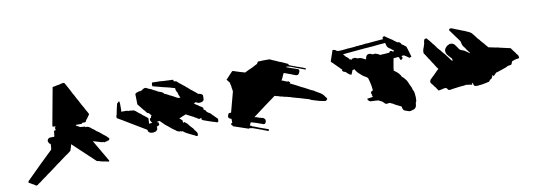

<svg xmlns="http://www.w3.org/2000/svg" viewBox="-52 -852 3401 1225"><g transform="rotate(-10 1649.0 -239.5)"><path d="M610.4 -138.7 612.3 -140.6 614.3 -144.5 611.3 -150.4Q608.4 -154.3 599.6 -162.1L596.7 -165L594.7 -166L591.8 -168.9L589.8 -169.9L585.9 -173.8L584 -174.8Q584 -175.8 583 -175.8Q582 -175.8 581.1 -176.8L580.1 -177.7L579.1 -178.7Q566.4 -189.5 561.5 -193.4L559.6 -195.3Q558.6 -195.3 557.6 -196.3Q556.6 -197.3 555.7 -198.2Q553.7 -200.2 550.8 -201.2Q548.8 -203.1 548.8 -203.1Q543.9 -204.1 533.2 -214.8Q531.2 -215.8 526.4 -220.7Q522.5 -222.7 520.5 -224.6L518.6 -225.6Q506.8 -234.4 502 -239.3L498 -241.2Q496.1 -241.2 495.1 -242.2Q494.1 -242.2 493.2 -243.2Q486.3 -247.1 477.5 -244.1L474.6 -247.1Q473.6 -248 473.6 -249H466.8L443.4 -251Q422.9 -262.7 417 -265.6L420.9 -269.5H456.1L461.9 -275.4H480.5L484.4 -279.3L485.4 -281.2Q486.3 -285.2 491.2 -291L492.2 -293L495.1 -295.9L497.1 -297.9Q498 -298.8 498 -299.8Q499 -300.8 501 -303.7Q502 -304.7 502 -305.7Q502 -306.6 502.9 -306.6L504.9 -308.6L505.9 -310.5L506.8 -312.5Q507.8 -312.5 507.8 -313.5Q507.8 -314.5 508.8 -315.4L509.8 -316.4L511.7 -318.4L512.7 -320.3Q513.7 -320.3 513.7 -321.3Q513.7 -322.3 512.7 -323.2Q511.7 -324.2 511.7 -326.2L509.8 -330.1L508.8 -332L507.8 -334L506.8 -335.9L505.9 -337.9L504.9 -338.9Q504.9 -340.8 498 -350.6L491.2 -364.3Q489.3 -366.2 485.4 -375L484.4 -376Q484.4 -377 483.4 -377.9Q482.4 -380.9 480.5 -382.8Q477.5 -386.7 477.5 -387.7Q462.9 -418 460.9 -419.9Q449.2 -438.5 442.4 -454.1Q431.6 -470.7 419.9 -496.1Q404.3 -525.4 393.6 -543.9Q392.6 -544.9 391.6 -544.9Q390.6 -544.9 390.6 -545.9Q389.6 -546.9 384.8 -546.9H381.8Q377 -544.9 367.2 -543.9Q360.4 -540 344.7 -539.1Q327.1 -534.2 314.5 -533.2Q288.1 -393.6 270.5 -293.9V-283.2H288.1V-277.3Q287.1 -276.4 283.2 -276.4Q285.2 -264.6 286.1 -258.8Q280.3 -258.8 279.3 -257.8Q273.4 -255.9 273.4 -251V-241.2Q273.4 -237.3 272.5 -236.3Q271.5 -235.4 271.5 -231.4V-225.6L270.5 -221.7Q270.5 -219.7 269.5 -218.8Q238.3 -218.8 237.3 -217.8Q231.4 -214.8 227.5 -210.9Q227.5 -208 226.6 -207Q224.6 -203.1 223.6 -201.2Q223.6 -195.3 229.5 -183.6Q236.3 -179.7 239.3 -176.8Q238.3 -150.4 236.3 -141.6Q159.2 -68.4 64.5 26.4Q59.6 29.3 58.6 33.2V34.2Q57.6 35.2 57.6 36.1Q57.6 37.1 56.6 38.1Q56.6 42 61.5 43.9Q62.5 44.9 67.4 46.9L73.2 50.8Q75.2 50.8 76.2 51.8L78.1 53.7L80.1 54.7Q84 56.6 85.9 57.6L88.9 58.6L90.8 60.5Q91.8 60.5 91.8 61.5L93.8 62.5L99.6 66.4Q101.6 68.4 104.5 68.4Q111.3 68.4 120.1 59.6Q121.1 59.6 123 57.6L128.9 53.7Q129.9 53.7 131.8 51.8Q132.8 50.8 133.8 50.8Q134.8 50.8 134.8 49.8L149.4 38.1L151.4 37.1L154.3 34.2Q158.2 33.2 160.2 31.2L163.1 28.3Q164.1 27.3 171.9 22.5L173.8 21.5L177.7 17.6Q178.7 16.6 182.6 14.6L185.5 11.7L187.5 9.8Q189.5 8.8 193.4 6.3Q197.3 3.9 201.2 1Q215.8 -8.8 243.2 -30.3Q246.1 -33.2 252 -37.1Q252.9 -38.1 255.9 -40Q257.8 -42 259.8 -43Q263.7 -45.9 269.5 -49.8Q271.5 -50.8 274.9 -53.2Q278.3 -55.7 283.2 -59.6Q288.1 -63.5 292 -66.4Q302.7 -74.2 324.2 -89.8Q331.1 -93.8 336.9 -98.1Q342.8 -102.5 348.1 -106.9Q353.5 -111.3 355.5 -112.3Q356.4 -119.1 358.4 -122.1Q366.2 -144.5 367.2 -153.3Q474.6 -52.7 510.7 -18.6Q516.6 -18.6 518.6 -17.6Q519.5 -16.6 522.5 -16.6Q523.4 -15.6 525.4 -15.6L531.2 -13.7Q545.9 -8.8 558.6 -7.8Q584 -2 585.9 -2Q587.9 -5.9 588.9 -7.8L506.8 -148.4L565.4 -130.9Q569.3 -130.9 570.3 -131.8Q571.3 -132.8 572.3 -132.8L574.2 -130.9L575.2 -128.9Q576.2 -128.9 576.2 -127.9L584 -129.9Q586.9 -129.9 587.9 -130.9Q590.8 -130.9 591.8 -131.8Q592.8 -132.8 601.6 -132.8Q601.6 -134.8 600.6 -135.7Q599.6 -136.7 599.6 -137.7Q606.4 -135.7 607.4 -134.8L609.4 -136.7Z M944.3 -451.2Q942.4 -448.2 941.4 -439.5Q940.4 -429.7 943.4 -426.8L1010.7 -409.2Q1043.9 -402.3 1078.1 -391.6V-392.6Q1080.1 -390.6 1083 -389.6Q1083 -378.9 1085.9 -372.1L1086.9 -370.1Q1088.9 -368.2 1089.8 -365.2Q1090.8 -365.2 1090.8 -363.3L1091.8 -362.3Q1091.8 -360.4 1092.8 -359.4Q1092.8 -358.4 1093.8 -357.4Q1096.7 -340.8 1100.6 -336.9Q1100.6 -335 1101.6 -334Q1102.5 -333 1102.5 -331.1Q1104.5 -327.1 1105.5 -324.2Q1094.7 -324.2 1086.9 -327.1Q1085.9 -327.1 1085 -328.1L1083 -329.1Q1083 -330.1 1082 -330.1Q1080.1 -330.1 1079.1 -331.1Q1073.2 -334 1071.3 -335.9L1063.5 -339.8Q1061.5 -340.8 1059.6 -342.3Q1057.6 -343.8 1056.6 -343.8L1048.8 -347.7Q1047.9 -347.7 1046.9 -348.6Q1045.9 -349.6 1043.9 -349.6L1040 -351.6L1038.1 -352.5Q1037.1 -353.5 1033.2 -355.5Q1032.2 -355.5 1029.8 -357.4Q1027.3 -359.4 1025.4 -359.4Q1018.6 -363.3 1013.7 -365.2Q1008.8 -366.2 1006.8 -368.2Q1005.9 -374 995.1 -378.9L991.2 -380.9Q989.3 -380.9 988.3 -381.8Q987.3 -381.8 986.3 -382.8Q980.5 -383.8 978.5 -385.7Q971.7 -386.7 965.8 -391.6L963.9 -393.6Q962.9 -393.6 961.4 -394Q960 -394.5 959 -395.5Q953.1 -397.5 952.1 -399.4Q945.3 -400.4 939.5 -405.3Q938.5 -406.2 938.5 -406.2Q936.5 -406.2 936.5 -407.2Q936.5 -408.2 935.5 -408.2Q934.6 -408.2 933.6 -409.2L924.8 -412.1L917 -416Q912.1 -417 910.2 -418.9Q899.4 -422.9 897.5 -424.8Q893.6 -425.8 885.7 -422.9Q884.8 -422.9 883.8 -421.9Q882.8 -421.9 881.8 -420.9L879.9 -419.9Q877.9 -419.9 877 -418.9Q876 -418.9 875 -418V-414.1H871.1L867.2 -412.1Q864.3 -412.1 863.3 -411.1Q862.3 -410.2 861.3 -410.2Q859.4 -410.2 859.4 -409.2Q854.5 -411.1 848.6 -409.2Q847.7 -408.2 839.8 -405.3Q837.9 -405.3 836.9 -406.2L833 -402.3L831.1 -401.4Q828.1 -400.4 826.2 -396.5Q827.1 -395.5 827.1 -362.3Q827.1 -330.1 828.1 -329.1Q829.1 -328.1 836.9 -318.4Q842.8 -310.5 845.7 -307.6L846.7 -306.6Q847.7 -305.7 849.6 -302.7Q850.6 -302.7 850.6 -300.8L851.6 -299.8L855.5 -295.9Q856.4 -294.9 856.4 -293.9Q856.4 -293 857.4 -293L858.4 -291L865.2 -284.2L869.1 -280.3Q870.1 -279.3 870.1 -278.3Q870.1 -277.3 871.1 -277.3L872.1 -275.4L873 -273.4Q874 -273.4 874 -272.5L876 -270.5L878.9 -267.6Q879.9 -266.6 879.9 -264.6H883.8Q884.8 -263.7 887.7 -263.7L889.6 -261.7L891.6 -260.7Q891.6 -259.8 892.6 -259.8Q893.6 -256.8 895.5 -254.9L904.3 -246.1L903.3 -243.2L901.4 -241.2Q901.4 -240.2 900.4 -239.3L899.4 -238.3Q898.4 -234.4 899.4 -230.5Q893.6 -231.4 890.6 -225.6Q888.7 -220.7 890.6 -212.9L891.6 -211.9Q891.6 -210.9 892.6 -210Q894.5 -206.1 895.5 -205.1Q899.4 -201.2 900.4 -198.2L901.4 -197.3Q897.5 -198.2 878.9 -195.3Q878.9 -197.3 879.9 -198.2Q879.9 -203.1 880.9 -204.1V-211.9Q881.8 -212.9 881.8 -231.4Q881.8 -230.5 880.9 -230.5L879.9 -231.4Q879.9 -232.4 878.9 -233.4L877.9 -234.4Q876 -236.3 874 -237.3L872.1 -239.3L870.1 -240.2L865.2 -245.1Q862.3 -246.1 860.4 -248L858.4 -250L856.4 -251L854.5 -252.9L852.5 -253.9L849.6 -256.8L847.7 -257.8Q845.7 -259.8 843.8 -261.7L840.8 -264.6Q838.9 -265.6 835.9 -268.6Q830.1 -271.5 829.1 -272.5L828.1 -273.4Q827.1 -273.4 826.2 -274.4Q825.2 -275.4 825.2 -276.4Q825.2 -277.3 824.2 -277.3Q823.2 -277.3 822.3 -278.3L820.3 -280.3L818.4 -282.2Q817.4 -283.2 816.4 -283.2L811.5 -288.1Q809.6 -289.1 807.6 -291L799.8 -294.9L797.9 -296.9H787.1Q785.2 -296.9 784.2 -297.9Q780.3 -297.9 779.3 -298.8H773.4Q763.7 -299.8 761.7 -297.9V-299.8L756.8 -300.8Q755.9 -301.8 752 -301.8H739.3H727.5Q721.7 -301.8 720.7 -300.8L719.7 -301.8Q718.8 -302.7 718.8 -307.6Q719.7 -308.6 719.7 -316.4V-342.8Q720.7 -351.6 717.8 -367.2V-368.2H710.9Q709 -363.3 706.1 -361.3Q704.1 -361.3 701.2 -357.4Q699.2 -345.7 695.3 -333L689.5 -305.7Q688.5 -303.7 688.5 -299.8Q688.5 -295.9 687.5 -293.9Q686.5 -288.1 684.6 -285.2V-282.2H682.6V-266.6Q704.1 -254.9 779.3 -209Q811.5 -190.4 844.7 -169.9L862.3 -159.2Q863.3 -158.2 863.3 -155.3Q863.3 -152.3 864.3 -151.4Q865.2 -145.5 871.1 -141.6Q874 -138.7 881.8 -136.7Q898.4 -134.8 899.4 -135.7L902.3 -136.7Q903.3 -137.7 906.2 -137.7Q907.2 -138.7 910.2 -138.7Q913.1 -138.7 914.1 -139.6Q919.9 -143.6 924.8 -151.4Q927.7 -158.2 924.8 -168L932.6 -171.9L934.6 -172.9Q935.5 -173.8 937.5 -173.8L941.4 -175.8Q944.3 -180.7 941.4 -189.5Q940.4 -197.3 932.6 -195.3L931.6 -197.3L929.7 -199.2Q939.5 -198.2 946.3 -202.1Q951.2 -200.2 959 -191.4L972.7 -177.7Q979.5 -169.9 990.2 -163.1L1001 -154.3Q1015.6 -140.6 1030.3 -130.9Q1033.2 -128.9 1039.1 -125Q1040 -125 1040 -124L1042 -123L1043.9 -121.1L1046.9 -118.2Q1063.5 -110.4 1068.4 -114.3Q1073.2 -109.4 1082 -111.3Q1098.6 -97.7 1112.3 -91.8L1145.5 -75.2Q1146.5 -74.2 1148.4 -74.2Q1150.4 -74.2 1151.4 -73.2Q1155.3 -71.3 1156.2 -70.3L1158.2 -68.4Q1163.1 -65.4 1168 -65.4Q1171.9 -65.4 1172.9 -66.4Q1177.7 -83 1169.9 -90.8Q1168.9 -93.8 1164.1 -99.6L1159.2 -104.5L1157.2 -107.4Q1155.3 -115.2 1140.6 -128.9Q1130.9 -138.7 1123 -150.4L1119.1 -154.3L1116.2 -157.2L1114.3 -158.2L1112.3 -160.2L1110.4 -161.1Q1110.4 -162.1 1109.4 -162.1L1104.5 -167Q1103.5 -166 1101.6 -166Q1099.6 -166 1098.6 -165Q1094.7 -165 1093.8 -164.1V-170.9Q1093.8 -176.8 1094.7 -177.7L1085.9 -186.5L1082 -190.4Q1079.1 -191.4 1077.1 -193.4L1076.2 -195.3Q1090.8 -201.2 1098.6 -205.1Q1099.6 -205.1 1111.3 -210Q1119.1 -212.9 1120.1 -213.9Q1143.6 -202.1 1149.4 -198.2L1167 -189.5L1168.9 -188.5Q1168.9 -187.5 1169.9 -187.5Q1171.9 -185.5 1172.9 -185.5Q1176.8 -183.6 1177.7 -182.6L1179.7 -181.6Q1180.7 -181.6 1181.6 -180.7Q1182.6 -179.7 1184.6 -179.7L1186.5 -177.7L1188.5 -176.8L1190.4 -174.8Q1198.2 -169.9 1203.1 -169.9L1209 -172.9Q1210 -173.8 1211.9 -173.8Q1213.9 -173.8 1214.8 -174.8V-168H1213.9Q1213.9 -167 1212.9 -167Q1213.9 -163.1 1222.7 -158.2Q1224.6 -156.2 1230.5 -155.3Q1231.4 -154.3 1233.4 -154.3L1235.4 -153.3Q1243.2 -150.4 1260.7 -144.5L1287.1 -135.7Q1292 -135.7 1293 -134.8Q1296.9 -132.8 1299.8 -131.8Q1307.6 -128.9 1313.5 -128.9Q1314.5 -128.9 1316.4 -130.9Q1317.4 -131.8 1317.4 -135.7Q1318.4 -136.7 1318.4 -140.6V-145.5Q1318.4 -150.4 1317.4 -151.4L1312.5 -156.2L1309.6 -158.2L1308.6 -160.2Q1307.6 -160.2 1307.6 -161.1L1304.7 -164.1Q1303.7 -164.1 1302.7 -165L1301.8 -166V-167L1293.9 -174.8Q1293.9 -175.8 1292 -176.8L1290 -177.7L1288.1 -179.7L1287.1 -180.7Q1286.1 -181.6 1286.1 -182.6L1284.2 -184.6L1281.2 -187.5Q1278.3 -191.4 1274.4 -194.3Q1271.5 -195.3 1267.6 -197.3Q1264.6 -200.2 1255.9 -206.1Q1253.9 -208 1252 -211.9Q1251 -212.9 1251 -213.9Q1251 -214.8 1250 -214.8Q1249 -214.8 1249 -216.8L1248 -217.8Q1248 -219.7 1244.1 -220.7L1238.3 -222.7V-233.4Q1237.3 -237.3 1230.5 -241.2L1225.6 -245.1Q1221.7 -246.1 1219.7 -248Q1213.9 -251 1209 -255.9L1207 -257.8Q1206.1 -257.8 1205.1 -258.8L1204.1 -259.8L1200.2 -261.7Q1198.2 -261.7 1197.3 -262.7L1196.3 -263.7L1194.3 -264.6L1191.4 -267.6Q1190.4 -267.6 1189.5 -268.6L1187.5 -270.5L1185.5 -272.5Q1184.6 -273.4 1183.6 -273.4Q1185.5 -273.4 1186.5 -274.4Q1188.5 -276.4 1191.4 -277.3Q1193.4 -277.3 1194.3 -278.3Q1195.3 -279.3 1197.3 -279.3Q1198.2 -279.3 1202.1 -276.4Q1205.1 -275.4 1209 -273.4Q1215.8 -269.5 1231.4 -272.5Q1243.2 -275.4 1247.1 -282.2L1249 -287.1Q1250 -288.1 1250 -296.9V-306.6V-314.5Q1249 -317.4 1245.1 -321.3Q1244.1 -321.3 1241.7 -322.8Q1239.3 -324.2 1237.3 -325.2Q1236.3 -325.2 1233.4 -326.2Q1231.4 -326.2 1230.5 -327.1Q1229.5 -328.1 1227.5 -328.1H1223.6Q1222.7 -329.1 1220.7 -329.1Q1215.8 -334 1209 -339.8Q1205.1 -342.8 1198.7 -347.7Q1192.4 -352.5 1189.5 -355.5Q1178.7 -362.3 1167 -374L1163.1 -377.9Q1161.1 -379.9 1159.2 -380.9L1157.2 -381.8Q1152.3 -386.7 1145.5 -392.6Q1142.6 -394.5 1135.7 -399.9Q1128.9 -405.3 1126 -408.2Q1115.2 -415 1103.5 -426.8L1099.6 -430.7Q1095.7 -432.6 1094.7 -433.6L1093.8 -434.6H1092.8Q1092.8 -433.6 1091.8 -433.6V-430.7H1089.8L1084 -436.5V-435.5H1081.1V-440.4Q1080.1 -441.4 1080.1 -445.3L1012.7 -448.2Q1005.9 -448.2 1004.9 -449.2Q994.1 -449.2 993.2 -450.2H979.5Q977.5 -451.2 944.3 -451.2Z M1466.8 -433.6H1460Q1438.5 -412.1 1415 -385.7L1418.9 -381.8L1420.9 -379.9Q1421.9 -378.9 1421.9 -377.9L1424.8 -375L1426.8 -371.1L1431.6 -366.2Q1433.6 -363.3 1434.6 -353.5Q1436.5 -345.7 1437.5 -342.8Q1438.5 -341.8 1438.5 -333V-330.1Q1439.5 -329.1 1439.5 -325.2Q1439.5 -322.3 1440.4 -321.3Q1440.4 -314.5 1441.4 -313.5Q1441.4 -306.6 1442.4 -305.7L1407.2 -173.8Q1406.2 -174.8 1402.3 -174.8L1400.4 -173.8H1397.5Q1396.5 -172.9 1391.6 -172.9L1386.7 -163.1Q1384.8 -160.2 1383.8 -150.4Q1383.8 -148.4 1384.8 -147.5Q1385.7 -143.6 1391.6 -139.6Q1395.5 -136.7 1403.3 -134.8Q1402.3 -132.8 1403.3 -128.9V-120.1V-108.4H1401.4Q1398.4 -108.4 1396.5 -106.4Q1396.5 -102.5 1395.5 -101.6Q1394.5 -100.6 1394.5 -99.6Q1394.5 -95.7 1402.3 -92.8V-87.9Q1402.3 -86.9 1403.3 -86.9L1501 -53.7Q1505.9 -56.6 1506.8 -56.6L1512.7 -54.7Q1513.7 -53.7 1523.4 -53.7Q1524.4 -52.7 1540 -47.9Q1541 -46.9 1547.9 -44.9Q1549.8 -44.9 1550.8 -43.9Q1551.8 -43 1553.7 -43L1559.6 -41Q1561.5 -40 1565.4 -38.6Q1569.3 -37.1 1571.3 -36.1Q1577.1 -36.1 1589.8 -29.3Q1613.3 -21.5 1615.2 -19.5Q1616.2 -18.6 1621.1 -18.6Q1627 -18.6 1627 -24.4Q1626 -28.3 1625 -28.3Q1624 -29.3 1618.2 -31.2Q1617.2 -32.2 1601.6 -37.1L1586.9 -42Q1576.2 -46.9 1570.3 -47.9Q1549.8 -55.7 1548.8 -56.6Q1542 -59.6 1533.2 -62.5Q1529.3 -62.5 1528.3 -63.5Q1527.3 -64.5 1526.4 -64.5Q1519.5 -68.4 1517.6 -70.3L1510.7 -72.3L1520.5 -91.8Q1540 -87.9 1600.6 -65.4Q1604.5 -65.4 1605.5 -66.4Q1609.4 -67.4 1613.3 -73.2Q1616.2 -80.1 1616.2 -87.9Q1616.2 -95.7 1607.4 -102.5Q1603.5 -106.4 1592.8 -107.4Q1589.8 -109.4 1583 -110.4Q1576.2 -111.3 1573.2 -113.3Q1568.4 -117.2 1548.8 -120.1Q1580.1 -143.6 1630.9 -181.6Q1653.3 -197.3 1699.2 -231.4Q1700.2 -230.5 1703.1 -230.5Q1704.1 -229.5 1706.1 -229.5Q1709 -227.5 1718.8 -226.6Q1719.7 -226.6 1724.6 -224.6Q1729.5 -222.7 1732.4 -221.7L1736.3 -220.7Q1742.2 -220.7 1743.2 -219.7Q1746.1 -218.8 1753.9 -216.8L1759.8 -214.8Q1760.7 -213.9 1765.6 -213.9Q1766.6 -212.9 1771.5 -212.9Q1778.3 -211.9 1781.2 -210Q1791 -209 1811.5 -201.2Q1813.5 -201.2 1815.4 -200.2Q1817.4 -199.2 1820.3 -199.2L1826.2 -197.3Q1828.1 -197.3 1829.1 -196.3Q1830.1 -195.3 1832 -195.3Q1833 -194.3 1836.9 -194.3Q1837.9 -193.4 1839.8 -193.4Q1842.8 -193.4 1843.8 -192.4Q1844.7 -191.4 1848.6 -191.4L1854.5 -189.5Q1855.5 -188.5 1857.4 -188.5Q1888.7 -178.7 1917 -170.9L1920.9 -167Q1930.7 -164.1 1948.2 -158.2Q1955.1 -156.2 1978.5 -149.4Q1979.5 -149.4 2013.7 -142.6Q2017.6 -144.5 2022.5 -148.4Q2026.4 -149.4 2026.4 -154.3Q2026.4 -158.2 2025.4 -159.2L2024.4 -160.2Q2023.4 -160.2 2023.4 -162.1L2022.5 -163.1Q2021.5 -164.1 2021.5 -165Q2021.5 -166 2020.5 -166L2017.6 -168.9L2016.6 -170.9Q2015.6 -171.9 2015.6 -172.9Q2015.6 -173.8 2014.6 -173.8Q2013.7 -173.8 2013.7 -175.8L2012.7 -176.8Q2003.9 -189.5 1990.2 -197.3L1974.6 -206.1L1965.8 -211.9Q1960.9 -212.9 1959 -214.8L1957 -216.8L1955.1 -218.8Q1954.1 -218.8 1953.1 -219.7Q1953.1 -220.7 1952.1 -220.7Q1951.2 -220.7 1950.2 -221.7Q1948.2 -221.7 1947.3 -222.7Q1939.5 -224.6 1936.5 -227.5Q1930.7 -229.5 1929.7 -230.5Q1919.9 -235.4 1912.1 -240.2Q1903.3 -245.1 1893.6 -250Q1871.1 -259.8 1864.3 -264.6Q1859.4 -267.6 1845.2 -274.9Q1831.1 -282.2 1820.3 -287.1L1807.6 -293.9Q1808.6 -293.9 1809.6 -294.9L1811.5 -296.9Q1813.5 -298.8 1810.5 -300.8L1808.6 -301.8Q1808.6 -302.7 1807.6 -302.7Q1806.6 -302.7 1804.7 -305.7Q1804.7 -307.6 1802.7 -307.6H1792L1786.1 -310.5Q1784.2 -310.5 1783.2 -311.5Q1782.2 -311.5 1781.2 -312.5Q1780.3 -313.5 1778.3 -313.5Q1777.3 -314.5 1772.5 -316.4L1766.6 -318.4L1759.8 -320.3Q1761.7 -322.3 1765.6 -331.1Q1767.6 -333 1768.6 -335.9Q1769.5 -336.9 1769.5 -339.8L1773.4 -347.7Q1773.4 -349.6 1777.3 -356.4Q1777.3 -357.4 1778.3 -358.4Q1779.3 -359.4 1779.3 -360.4Q1779.3 -361.3 1780.3 -362.3L1781.2 -363.3L1782.2 -365.2L1787.1 -363.3L1795.9 -360.4Q1796.9 -360.4 1799.8 -358.9Q1802.7 -357.4 1809.6 -355Q1816.4 -352.5 1822.3 -350.6Q1825.2 -349.6 1831.1 -347.7Q1836.9 -343.8 1842.8 -342.8Q1850.6 -338.9 1855.5 -337.9Q1856.4 -336.9 1862.3 -336.9Q1869.1 -336.9 1872.1 -339.8Q1877 -343.8 1880.9 -354.5Q1885.7 -365.2 1878.9 -372.1L1863.3 -377.9Q1855.5 -380.9 1837.9 -386.7Q1805.7 -397.5 1803.7 -399.4L1806.6 -402.3Q1819.3 -399.4 1823.2 -399.4L1828.1 -397.5Q1830.1 -397.5 1836.9 -395Q1843.8 -392.6 1848.6 -390.6Q1863.3 -383.8 1876 -379.9Q1886.7 -375 1891.6 -374Q1893.6 -373 1899.4 -371.1L1905.3 -369.1Q1912.1 -367.2 1913.1 -366.2L1922.9 -362.3L1925.8 -365.2Q1926.8 -368.2 1923.8 -371.1Q1918.9 -374 1904.3 -378.9Q1902.3 -378.9 1901.4 -379.9Q1900.4 -380.9 1898.4 -380.9Q1896.5 -380.9 1895.5 -381.8Q1894.5 -382.8 1892.6 -382.8Q1890.6 -382.8 1889.6 -383.8Q1887.7 -385.7 1884.8 -386.7Q1882.8 -387.7 1879.9 -387.7Q1873 -388.7 1870.1 -390.6L1860.4 -394.5Q1859.4 -394.5 1858.4 -395.5L1857.4 -396.5H1853.5L1849.6 -398.4L1845.7 -400.4L1839.8 -402.3Q1834 -403.3 1832 -405.3L1822.3 -409.2Q1821.3 -410.2 1821.3 -417Q1816.4 -418.9 1811 -421.4Q1805.7 -423.8 1802.7 -425.3Q1799.8 -426.8 1797.4 -427.7Q1794.9 -428.7 1793.9 -429.7Q1790 -431.6 1772.5 -438.5Q1766.6 -439.5 1752 -447.3Q1748 -449.2 1729.5 -457Q1721.7 -459 1718.8 -461.9Q1717.8 -462.9 1710 -465.8Q1709 -466.8 1705.1 -466.8H1660.2Q1659.2 -465.8 1652.3 -465.8H1643.6Q1639.6 -466.8 1635.7 -465.8Q1631.8 -463.9 1629.9 -461.9Q1627 -460 1625 -452.1Q1621.1 -451.2 1607.4 -443.4Q1593.8 -435.5 1578.1 -428.7Q1576.2 -428.7 1575.2 -427.7Q1574.2 -426.8 1573.2 -426.8Q1572.3 -425.8 1570.3 -425.8Q1569.3 -425.8 1567.4 -423.8Q1565.4 -423.8 1564.5 -422.9L1562.5 -421.9Q1548.8 -414.1 1539.1 -410.2L1537.1 -411.1L1535.2 -413.1H1532.2Q1531.2 -414.1 1529.3 -414.1Q1527.3 -414.1 1526.4 -415Q1523.4 -416 1515.6 -418Q1511.7 -418 1510.7 -418.9Q1509.8 -419.9 1508.8 -419.9Q1499 -422.9 1481.4 -428.7Q1480.5 -429.7 1478.5 -429.7Q1476.6 -429.7 1475.6 -430.7Q1473.6 -430.7 1472.7 -431.6Q1471.7 -431.6 1470.7 -432.6Q1469.7 -433.6 1466.8 -433.6Z M2542 -334V-341.8Q2543 -342.8 2557.6 -342.8Q2566.4 -335.9 2571.3 -334Q2579.1 -328.1 2583 -325.2L2588.9 -321.3L2597.7 -324.2L2602.5 -326.2Q2586.9 -381.8 2582 -394.5L2567.4 -406.2Q2561.5 -411.1 2555.7 -414.1L2552.7 -417Q2551.8 -421.9 2547.9 -425.8L2545.9 -426.8Q2545.9 -427.7 2544.9 -427.7L2543 -429.7L2537.1 -431.6H2530.3L2508.8 -447.3Q2505.9 -449.2 2502 -453.1Q2499 -454.1 2496.1 -457L2494.1 -458Q2485.4 -462.9 2482.4 -465.8Q2476.6 -468.8 2474.6 -470.7Q2473.6 -470.7 2473.6 -471.7L2471.7 -472.7L2469.7 -474.6L2467.8 -475.6Q2460 -480.5 2457 -483.4L2453.1 -485.4Q2451.2 -485.4 2450.2 -484.4L2448.2 -483.4L2446.3 -481.4Q2442.4 -478.5 2441.4 -478.5Q2441.4 -474.6 2442.4 -473.6Q2442.4 -468.8 2443.4 -467.8Q2415 -465.8 2372.1 -461.9Q2366.2 -461.9 2364.3 -460.9H2360.4Q2359.4 -460 2353.5 -460Q2351.6 -459 2345.7 -459H2333H2328.1Q2326.2 -458 2323.2 -458Q2322.3 -457 2320.3 -457H2313.5Q2312.5 -456.1 2307.6 -456.1Q2306.6 -455.1 2303.7 -455.1H2300.8H2290Q2286.1 -455.1 2285.2 -454.1Q2280.3 -454.1 2279.3 -453.1H2269.5H2265.6Q2264.6 -452.1 2261.7 -452.1Q2260.7 -451.2 2259.8 -451.2Q2258.8 -450.2 2247.1 -450.2Q2246.1 -449.2 2235.4 -449.2Q2234.4 -448.2 2222.7 -448.2H2214.8Q2213.9 -447.3 2209 -447.3H2204.1Q2203.1 -446.3 2201.2 -446.3H2200.2Q2178.7 -444.3 2166 -443.4Q2165 -442.4 2151.4 -442.4L2149.4 -443.4Q2147.5 -443.4 2146.5 -444.3H2142.6L2138.7 -446.3L2136.7 -447.3L2132.8 -451.2L2128.9 -453.1Q2118.2 -455.1 2114.3 -456.1Q2114.3 -454.1 2113.3 -453.1Q2112.3 -452.1 2112.3 -450.2Q2112.3 -448.2 2111.3 -447.3Q2110.4 -446.3 2110.4 -444.3Q2110.4 -442.4 2109.4 -441.4Q2105.5 -429.7 2100.6 -416L2089.8 -383.8L2098.6 -376Q2106.4 -368.2 2121.1 -353.5Q2135.7 -338.9 2153.3 -321.3L2151.4 -314.5L2158.2 -307.6L2167 -304.7L2171.9 -302.7Q2182.6 -292 2194.3 -283.2L2206.1 -279.3Q2210 -289.1 2217.8 -307.6Q2223.6 -307.6 2224.6 -308.6Q2227.5 -308.6 2228.5 -309.6H2231.4Q2235.4 -297.9 2249 -284.2L2274.4 -261.7Q2286.1 -253.9 2291 -251L2293.9 -250Q2296.9 -248 2298.8 -246.1Q2300.8 -245.1 2303.7 -242.2L2306.6 -240.2L2313.5 -214.8Q2317.4 -201.2 2319.3 -188.5L2323.2 -157.2Q2322.3 -156.2 2321.3 -156.2Q2308.6 -152.3 2308.6 -142.6Q2308.6 -138.7 2311.5 -132.8L2312.5 -130.9Q2313.5 -130.9 2313.5 -129.9Q2312.5 -128.9 2311.5 -128.9V-125Q2313.5 -123 2314.5 -123Q2313.5 -122.1 2313.5 -120.1Q2315.4 -118.2 2316.4 -116.2Q2315.4 -115.2 2309.6 -115.2Q2302.7 -115.2 2301.8 -114.3Q2300.8 -113.3 2295.9 -113.3Q2294.9 -112.3 2289.1 -112.3Q2288.1 -111.3 2280.3 -111.3Q2275.4 -109.4 2279.3 -105.5Q2285.2 -96.7 2286.1 -95.7Q2288.1 -93.8 2290 -93.8L2292 -92.8Q2292 -91.8 2293 -91.8Q2293.9 -90.8 2296.9 -90.8Q2333 -89.8 2346.7 -87.9L2350.6 -85.9Q2352.5 -84 2354.5 -84L2358.4 -81.1L2366.2 -79.1L2373 -72.3H2374L2376 -70.3L2377.9 -68.4L2380.9 -65.4L2384.8 -61.5Q2388.7 -57.6 2392.6 -57.6H2395.5Q2404.3 -57.6 2405.3 -58.6Q2411.1 -58.6 2412.1 -59.6H2416Q2416 -58.6 2427.7 -53.7Q2432.6 -52.7 2439.5 -47.9Q2449.2 -41 2451.2 -41Q2467.8 -33.2 2486.3 -23.4Q2488.3 -1 2499 3.9L2504.9 5.9Q2506.8 5.9 2507.8 6.8Q2508.8 7.8 2509.8 7.8Q2516.6 9.8 2517.6 10.7Q2518.6 11.7 2520.5 11.7Q2528.3 14.6 2534.2 14.6Q2538.1 14.6 2539.1 13.7Q2542 13.7 2543 12.7Q2545.9 11.7 2551.8 9.8Q2556.6 9.8 2557.6 8.8L2561.5 6.8Q2568.4 3.9 2572.3 -2.9L2573.2 -4.9Q2573.2 -5.9 2574.2 -6.8L2575.2 -7.8V-9.8Q2575.2 -11.7 2576.2 -12.7Q2577.1 -13.7 2577.1 -15.6Q2577.1 -24.4 2578.1 -25.4Q2578.1 -30.3 2579.1 -31.2V-34.2Q2581.1 -34.2 2582 -37.1Q2585 -41 2585 -63.5V-68.4Q2584 -69.3 2584 -79.1Q2583 -81.1 2583 -91.8Q2583 -96.7 2582 -97.7Q2581.1 -98.6 2581.1 -100.6Q2581.1 -102.5 2580.1 -103.5Q2579.1 -104.5 2579.1 -107.4L2578.1 -109.4L2577.1 -111.3Q2575.2 -113.3 2575.2 -114.3Q2573.2 -116.2 2573.2 -121.1Q2572.3 -129.9 2567.4 -137.7Q2563.5 -143.6 2562.5 -147.5L2550.8 -174.8L2549.8 -175.8L2548.8 -177.7L2547.9 -179.7Q2545.9 -181.6 2544.9 -184.6L2543 -186.5Q2542 -187.5 2542 -188.5L2540 -190.4Q2536.1 -196.3 2530.3 -202.1Q2529.3 -203.1 2519.5 -210.9Q2517.6 -219.7 2510.7 -226.6Q2505.9 -234.4 2496.1 -242.2L2495.1 -243.2L2493.2 -245.1L2491.2 -246.1L2489.3 -248Q2487.3 -249 2486.3 -250L2484.4 -252Q2483.4 -252.9 2480.5 -254.9Q2477.5 -255.9 2475.6 -257.8Q2475.6 -269.5 2488.3 -335.9Q2511.7 -337.9 2518.6 -338.9L2524.4 -335Q2526.4 -327.1 2527.3 -324.2Q2530.3 -318.4 2531.2 -317.4Q2537.1 -317.4 2538.1 -318.4Q2541 -322.3 2541 -324.2H2542L2546.9 -327.1Q2547.9 -328.1 2545.9 -331.1Q2543.9 -333 2542 -334ZM2500 -381.8 2496.1 -379.9Q2495.1 -378.9 2494.1 -378.9Q2493.2 -378.9 2493.2 -377.9Q2492.2 -378.9 2488.3 -380.9Q2484.4 -384.8 2479.5 -384.8Q2473.6 -384.8 2472.7 -383.8Q2469.7 -380.9 2468.8 -376Q2457 -375 2431.6 -373H2420.9Q2419.9 -372.1 2413.1 -372.1Q2412.1 -371.1 2409.2 -371.1Q2408.2 -371.1 2406.2 -373Q2404.3 -375 2403.3 -375Q2399.4 -377 2397.5 -377.9L2393.6 -379.9L2384.8 -382.8L2382.8 -384.8H2379.9H2374Q2363.3 -384.8 2362.3 -383.8Q2360.4 -383.8 2359.4 -384.8Q2358.4 -385.7 2356.4 -385.7L2354.5 -386.7Q2351.6 -387.7 2347.7 -389.6Q2347.7 -390.6 2346.7 -390.6Q2343.8 -390.6 2342.8 -389.6Q2341.8 -389.6 2340.8 -390.6Q2336.9 -390.6 2336.9 -389.6Q2335.9 -390.6 2333 -390.6Q2330.1 -390.6 2329.1 -386.7H2327.1Q2324.2 -386.7 2324.2 -385.7Q2323.2 -384.8 2323.2 -382.8V-381.8H2321.3Q2320.3 -381.8 2320.3 -377.9L2319.3 -377L2318.4 -376Q2316.4 -374 2317.4 -373V-370.1Q2316.4 -370.1 2316.4 -369.1Q2315.4 -367.2 2316.4 -366.2Q2317.4 -365.2 2317.4 -364.3Q2316.4 -363.3 2313.5 -363.3Q2312.5 -362.3 2312.5 -359.4Q2307.6 -361.3 2302.7 -364.3Q2295.9 -367.2 2293.9 -369.1Q2289.1 -370.1 2287.1 -372.1L2281.2 -374Q2280.3 -375 2274.4 -375H2266.6Q2265.6 -374 2259.8 -376Q2258.8 -377 2256.8 -377Q2254.9 -378.9 2252 -379.9Q2251 -380.9 2248 -380.9Q2247.1 -381.8 2246.1 -381.8Q2243.2 -381.8 2242.2 -380.9Q2241.2 -380.9 2240.2 -381.8Q2236.3 -381.8 2236.3 -380.9Q2235.4 -378.9 2233.4 -380.9Q2232.4 -381.8 2230.5 -379.9L2228.5 -377.9Q2227.5 -377 2226.6 -377.9Q2224.6 -379.9 2224.6 -377Q2224.6 -375 2223.6 -374V-373L2222.7 -372.1L2219.7 -374L2215.8 -377.9Q2214.8 -377 2211.9 -377L2210 -378.9Q2210 -381.8 2209 -382.8L2204.1 -387.7L2200.2 -391.6Q2198.2 -393.6 2196.3 -394.5L2188.5 -400.4Q2185.5 -403.3 2184.6 -406.2L2182.6 -408.2L2181.6 -409.2Q2180.7 -410.2 2180.7 -411.1L2174.8 -417L2198.2 -418.9Q2199.2 -418.9 2201.7 -419.4Q2204.1 -419.9 2209 -420.4Q2213.9 -420.9 2218.8 -420.9Q2235.4 -421.9 2248 -423.8Q2289.1 -427.7 2313.5 -429.7Q2377 -433.6 2415 -438.5Q2446.3 -441.4 2452.1 -441.4Q2453.1 -440.4 2455.1 -433.6Q2456.1 -432.6 2456.1 -427.7L2459 -418.9Q2460.9 -414.1 2461.9 -414.1Q2461.9 -413.1 2466.8 -408.2Q2475.6 -401.4 2480.5 -399.4Q2488.3 -391.6 2499 -384.8V-383.8Q2500 -382.8 2500 -381.8Z M2953.1 -94.7H2955.1Q2960 -89.8 2961.9 -81.1Q2963.9 -73.2 2971.7 -71.3Q2972.7 -70.3 2980.5 -70.3H2990.2H2992.2L2998 -72.3H3004.9Q3012.7 -72.3 3013.7 -73.2Q3019.5 -73.2 3020.5 -74.2Q3036.1 -77.1 3049.8 -80.1Q3060.5 -82 3065.4 -85Q3066.4 -88.9 3071.3 -94.7L3077.1 -96.7Q3083 -99.6 3085.9 -107.4L3087.9 -111.3L3089.8 -115.2Q3090.8 -116.2 3090.8 -120.1Q3091.8 -120.1 3092.8 -121.1Q3094.7 -117.2 3095.7 -115.2Q3096.7 -115.2 3098.6 -113.3L3108.4 -123L3118.2 -132.8Q3127 -133.8 3136.7 -137.7L3154.3 -143.6Q3175.8 -151.4 3187.5 -155.3Q3194.3 -162.1 3220.7 -165Q3224.6 -172.9 3226.6 -175.8L3227.5 -179.7L3228.5 -181.6Q3229.5 -182.6 3229.5 -183.6L3231.4 -186.5Q3233.4 -186.5 3241.2 -189.5Q3245.1 -191.4 3248 -192.4Q3249 -193.4 3253.9 -193.4H3254.9L3256.8 -194.3Q3257.8 -195.3 3258.8 -195.3H3262.7Q3269.5 -195.3 3270.5 -196.3L3276.4 -198.2H3278.3Q3278.3 -212.9 3272.5 -219.7Q3264.6 -227.5 3260.7 -235.4L3254.9 -243.2Q3252.9 -245.1 3252 -247.1L3249 -250L3248 -252Q3243.2 -257.8 3235.4 -269.5Q3234.4 -270.5 3166 -285.2Q3164.1 -287.1 3138.7 -291Q3111.3 -295.9 3096.7 -299.8Q3085 -314.5 3078.1 -321.3L3077.1 -322.3Q3077.1 -323.2 3076.2 -324.2Q3075.2 -324.2 3075.2 -326.2L3074.2 -327.1L3071.3 -330.1L3067.4 -334L3065.4 -335.9Q3063.5 -337.9 3062.5 -339.8L3058.6 -343.8L3057.6 -345.7L3054.7 -348.6L3051.8 -351.6L3050.8 -353.5L3049.8 -355.5L3044.9 -360.4L3039.1 -366.2Q3021.5 -390.6 3015.6 -396.5Q3006.8 -411.1 2987.3 -418.9Q2986.3 -418.9 2980.5 -421.9Q2979.5 -422.9 2973.6 -424.8L2965.8 -428.7L2946.3 -435.5Q2945.3 -436.5 2937.5 -439.5Q2936.5 -439.5 2935.5 -440.4Q2933.6 -440.4 2932.6 -441.4Q2931.6 -441.4 2930.2 -441.9Q2928.7 -442.4 2927.7 -443.4Q2918.9 -446.3 2912.1 -449.2Q2906.2 -452.1 2905.3 -452.1Q2895.5 -456.1 2888.7 -459Q2884.8 -459 2883.8 -460Q2882.8 -460.9 2881.8 -460.9Q2876 -460.9 2872.1 -458Q2868.2 -457 2869.1 -449.2L2898.4 -409.2L2927.7 -369.1L2929.7 -361.3Q2929.7 -357.4 2930.7 -356.4Q2930.7 -353.5 2931.6 -352.5Q2933.6 -347.7 2937.5 -335.9L2939.5 -334Q2941.4 -331.1 2943.4 -329.1Q2947.3 -325.2 2947.3 -323.2Q2948.2 -321.3 2952.1 -317.4L2954.1 -313.5L2956.1 -310.5Q2971.7 -288.1 2974.6 -285.2V-282.2Q2962.9 -290 2957 -294.9Q2954.1 -296.9 2948.2 -300.8L2946.3 -301.8Q2944.3 -302.7 2944.3 -303.7L2940.4 -305.7Q2939.5 -306.6 2938.5 -306.6Q2918.9 -313.5 2917 -315.4Q2911.1 -319.3 2906.2 -327.1L2905.3 -330.1L2901.4 -334Q2899.4 -335.9 2896.5 -341.8L2885.7 -355.5Q2878.9 -362.3 2870.1 -363.3Q2855.5 -365.2 2851.6 -361.3Q2841.8 -358.4 2834 -350.6Q2825.2 -341.8 2823.2 -335Q2819.3 -331.1 2821.3 -316.4Q2823.2 -308.6 2826.2 -303.7Q2827.1 -300.8 2831.1 -296.9Q2835 -293 2835.9 -290L2840.8 -285.2L2844.7 -281.2L2845.7 -279.3L2847.7 -277.3L2851.6 -273.4L2853.5 -271.5L2854.5 -269.5L2856.4 -267.6V-261.7Q2856.4 -254.9 2857.4 -253.9Q2846.7 -259.8 2839.8 -272.5Q2838.9 -273.4 2836.9 -277.3L2833 -281.2L2832 -283.2L2824.2 -293Q2823.2 -296.9 2807.6 -313.5Q2801.8 -319.3 2800.8 -321.3Q2796.9 -325.2 2795.9 -328.1L2793.9 -330.1L2793 -332Q2792 -333 2790 -335Q2788.1 -336.9 2786.1 -338.9Q2776.4 -348.6 2767.6 -362.3Q2758.8 -376 2749 -385.7L2748 -386.7Q2747.1 -386.7 2747.1 -388.7Q2747.1 -390.6 2746.1 -390.6L2742.2 -394.5Q2736.3 -402.3 2733.4 -406.2Q2724.6 -417 2716.8 -424.8Q2715.8 -423.8 2710.9 -423.8Q2707 -423.8 2706.1 -422.9Q2700.2 -418.9 2698.2 -405.3Q2698.2 -393.6 2694.3 -384.8Q2692.4 -381.8 2691.4 -375L2685.5 -360.4L2682.6 -345.7V-340.8Q2682.6 -334 2683.6 -333L2684.6 -330.1Q2686.5 -328.1 2688.5 -326.2Q2691.4 -320.3 2694.3 -317.4Q2694.3 -316.4 2699.2 -309.6L2702.1 -304.7Q2705.1 -299.8 2708 -295.4Q2710.9 -291 2713.4 -288.1Q2715.8 -285.2 2715.8 -284.2Q2719.7 -280.3 2719.7 -277.3Q2719.7 -276.4 2722.7 -273.4Q2723.6 -271.5 2725.6 -267.6Q2728.5 -264.6 2729.5 -262.7Q2731.4 -260.7 2734.4 -255.9Q2737.3 -251 2738.3 -249Q2752.9 -224.6 2756.8 -221.7L2758.8 -219.7Q2747.1 -210.9 2729.5 -191.4L2723.6 -185.5Q2721.7 -183.6 2717.8 -180.2Q2713.9 -176.8 2712.9 -175.8L2706.1 -168.9Q2704.1 -167 2702.1 -165L2699.2 -163.1L2697.3 -159.2Q2696.3 -156.2 2694.3 -154.3Q2691.4 -148.4 2694.3 -139.6Q2697.3 -134.8 2706.1 -125Q2707 -124 2709 -121.1Q2710 -121.1 2710.9 -119.1L2711.9 -117.2L2712.9 -116.2Q2713.9 -115.2 2713.9 -114.3Q2713.9 -113.3 2714.8 -113.3L2715.8 -111.3L2717.8 -109.4L2721.7 -105.5L2722.7 -103.5Q2724.6 -99.6 2725.6 -98.6Q2728.5 -94.7 2732.4 -88.9L2736.3 -83Q2737.3 -84 2741.2 -84Q2745.1 -84 2746.1 -85Q2747.1 -85.9 2751 -85.9Q2754.9 -85.9 2755.9 -86.9Q2756.8 -87.9 2760.7 -87.9Q2763.7 -89.8 2773.4 -90.8Q2774.4 -91.8 2785.2 -91.8Q2788.1 -87.9 2792 -85L2795.9 -79.1L2797.9 -77.1Q2799.8 -75.2 2802.7 -75.2H2812.5Q2813.5 -76.2 2818.4 -76.2Q2821.3 -76.2 2822.3 -77.1Q2823.2 -78.1 2828.1 -78.1L2873 -84Q2904.3 -85.9 2917 -88.9Q2921.9 -86.9 2935.5 -85.9H2936.5Q2937.5 -85 2940.4 -85Q2941.4 -84 2944.3 -84H2948.2L2950.2 -83L2952.1 -82H2953.1Z"/></g></svg>

Font: My Font
Style: x-wing-ships
Weight: 500
Version: Version 0.001